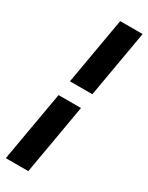

<svg xmlns="http://www.w3.org/2000/svg" viewBox="-234 -750 711 920"><g transform="rotate(30 121.5 -289.5)"><path d="M-13.7 131.8 54.2 -256.3H178.2L110.8 131.8ZM192.4 -340.8H68.4L132.8 -710.9H256.8Z"/></g></svg>

Font: RobotoDraft
Style: Bold Italic
Weight: 700
Italic angle: -12°
Version: Version 2.001150; 2014